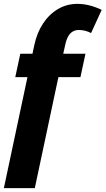

<svg xmlns="http://www.w3.org/2000/svg" viewBox="-44 -760 546 993"><path d="M98 -361H35L61 -482H124L133 -525Q147 -591 179 -639Q211 -687 256.5 -713.5Q302 -740 356 -740Q417 -740 482 -709L427 -589Q397 -605 363 -605Q310 -605 294 -531L283 -482H398L372 -361H258L136 213H-24Z"/></svg>

Font: Raleway ExtraBold
Style: Italic
Weight: 800
Italic angle: -12°
Designer: Matt McInerney, Pablo Impallari, Rodrigo Fuenzalida
Foundry: Matt McInerney, Pablo Impallari, Rodrigo Fuenzalida
Version: Version 4.026